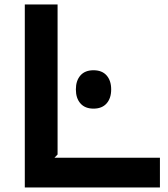

<svg xmlns="http://www.w3.org/2000/svg" viewBox="-20 -830 743 850"><path d="M688 -131.8V0H89.8V-810.1H234.9V-146L221.2 -131.8ZM451.9 -496.1Q472.2 -473.1 472.2 -434.1Q472.2 -395 451.9 -372.1Q431.6 -349.1 394 -349.1Q356.4 -349.1 336.2 -372.1Q315.9 -395 315.9 -434.1Q315.9 -473.1 336.2 -496.1Q356.4 -519 394 -519Q431.6 -519 451.9 -496.1Z"/></svg>

Font: Sinkin Sans 600 SemiBold
Style: Regular
Weight: 600
Designer: Keith Bates
Foundry: K-Type
Version: Sinkin Sans (version 1.0)  by Keith Bates   •   © 2014   www